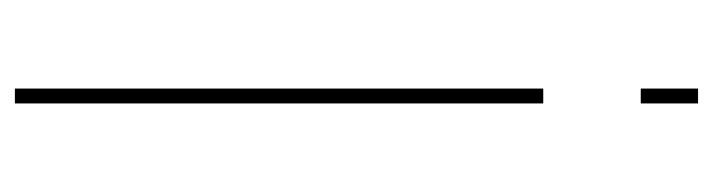

<svg xmlns="http://www.w3.org/2000/svg" viewBox="-370 -588 958 258"><g transform="rotate(90 109.0 -459.0)"><path d="M99 -841V-918H119V-841ZM99 0V-710H119V0Z"/></g></svg>

Font: Raleway-v4020 Thin
Style: Regular
Weight: 250
Designer: Matt McInerney, Pablo Impallari, Rodrigo Fuenzalida
Foundry: Matt McInerney, Pablo Impallari, Rodrigo Fuenzalida
Version: Version 4.020;PS 004.020;hotconv 1.0.88;makeotf.lib2.5.64775